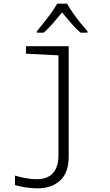

<svg xmlns="http://www.w3.org/2000/svg" viewBox="-20 -785 603 1051"><path d="M184 246Q150 246 115 240Q80 234 62 228V176Q82 183 116.5 189.5Q151 196 180 196Q241 196 270.5 162Q300 128 300 65V-482L122 -491V-532H356V72Q356 159 310 202.5Q264 246 184 246ZM182 -614Q199 -635 220.5 -662Q242 -689 261.5 -716Q281 -743 293 -765H347Q359 -743 378.5 -715Q398 -687 419.5 -660.5Q441 -634 459 -614V-606H421Q395 -628 369 -658.5Q343 -689 320 -717Q297 -689 270.5 -658.5Q244 -628 219 -606H182Z"/></svg>

Font: Noto Sans Mono SemiCondensed Light
Style: Regular
Weight: 300
Width: 4
Designer: Monotype Design Team
Foundry: Monotype Imaging Inc.
Version: Version 2.014; ttfautohint (v1.8.4.7-5d5b)